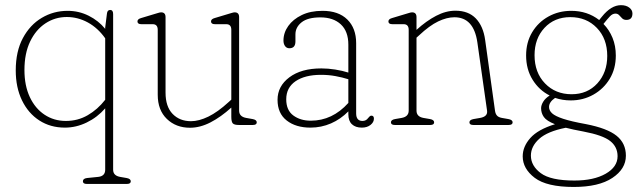

<svg xmlns="http://www.w3.org/2000/svg" viewBox="-20 -496 2536 762"><path d="M324.5 234Q309 234 309 223.5Q309 212.5 325.5 210.5L370 206Q397.5 203 397.5 177.5V-66Q366 -30 324 -9.8Q282 10.5 237.5 10.5Q180 10.5 136 -18Q92 -46.5 67.2 -97.8Q42.5 -149 42.5 -216.5Q42.5 -292 70.8 -344.8Q99 -397.5 145.8 -425.2Q192.5 -453 248.5 -453Q293 -453 332 -433.5Q371 -414 397.5 -381.5V-387L404.5 -442.5Q406 -456.5 417.5 -456.5Q429 -456.5 429 -440V177.5Q429 201 456.5 206L482.5 210.5Q499 213.5 499 223.5Q499 234 483.5 234ZM77 -218Q77 -156.5 98.2 -111Q119.5 -65.5 156.8 -40.8Q194 -16 241.5 -16Q289 -16 328.2 -38.8Q367.5 -61.5 397.5 -100V-344Q368.5 -385 328.8 -406.8Q289 -428.5 245 -428.5Q198.5 -428.5 160.2 -403.2Q122 -378 99.5 -331Q77 -284 77 -218Z M606 -120V-377.5Q606 -400 586 -400H541Q525.5 -400 525.5 -411Q525.5 -420.5 540.5 -424.5L592 -440Q601 -442.5 608 -444.8Q615 -447 619.5 -447Q637 -447 637 -428V-128.5Q637 -73 665 -44Q693 -15 738 -15Q769.5 -15 807 -33.2Q844.5 -51.5 887.5 -91L898 -100.5V-377.5Q898 -400 878 -400H833Q817.5 -400 817.5 -411Q817.5 -420.5 832.5 -424.5L884 -440Q893 -442.5 900 -444.8Q907 -447 911.5 -447Q929 -447 929 -428V-57Q929 -33 957 -28L982.5 -23.5Q999 -20.5 999 -10.5Q999 0 983.5 0H928Q910 0 904 -6.2Q898 -12.5 898 -32.5V-69Q856.5 -31.5 815.2 -10.2Q774 11 734 11Q678.5 11 642.2 -24Q606 -59 606 -120Z M1081.5 -100Q1081.5 -154 1128.5 -189.2Q1175.5 -224.5 1255.5 -224.5Q1282 -224.5 1310.5 -220Q1339 -215.5 1362.5 -208V-318.5Q1362.5 -371.5 1332.8 -399.2Q1303 -427 1251.5 -427Q1201.5 -427 1177 -407.5Q1152.5 -388 1152.5 -359.5V-331.5Q1152.5 -304.5 1128.5 -304.5Q1117.5 -304.5 1111.2 -313.2Q1105 -322 1105 -335Q1105 -366 1124 -392.8Q1143 -419.5 1177.5 -436.2Q1212 -453 1260 -453Q1323.5 -453 1358.5 -418.5Q1393.5 -384 1393.5 -324.5V-46Q1393.5 -16 1418.5 -16Q1433 -16 1441 -27.5Q1444 -31 1447 -34Q1450 -37 1454 -37Q1464 -37 1464 -25Q1464 -11 1450.5 -0.2Q1437 10.5 1416 10.5Q1391 10.5 1376.8 -2.8Q1362.5 -16 1362.5 -43V-54Q1332 -23 1293.5 -6.2Q1255 10.5 1212 10.5Q1154 10.5 1117.8 -17.8Q1081.5 -46 1081.5 -100ZM1116 -102Q1116 -58.5 1144 -37.8Q1172 -17 1213.5 -17Q1299 -17 1362.5 -87.5V-181.5Q1338.5 -189 1311.2 -194Q1284 -199 1254 -199Q1190.5 -199 1153.2 -173.8Q1116 -148.5 1116 -102Z M1633 -428V-377.5Q1672 -413 1710.8 -433.2Q1749.5 -453.5 1787.5 -453.5Q1839 -453.5 1868.5 -422.8Q1898 -392 1905.5 -337L1944.5 -57Q1946 -45 1952 -37.8Q1958 -30.5 1972 -28L1997.5 -23.5Q2014.5 -20.5 2014.5 -10.5Q2014.5 0 1998.5 0H1858.5Q1843 0 1843 -10.5Q1843 -20.5 1859.5 -23.5L1885.5 -28Q1916.5 -33.5 1913 -57L1874.5 -328Q1860 -427.5 1783.5 -427.5Q1753.5 -427.5 1719 -411Q1684.5 -394.5 1643 -355.5L1633 -346.5V-57Q1633 -33 1660.5 -28L1686.5 -23.5Q1703 -20.5 1703 -10.5Q1703 0 1687.5 0H1547Q1531.5 0 1531.5 -10.5Q1531.5 -20.5 1548 -23.5L1574 -28Q1602 -33 1602 -57V-377.5Q1602 -400 1582 -400H1537Q1521.5 -400 1521.5 -411Q1521.5 -420.5 1536.5 -424.5L1588 -440Q1597 -442.5 1604 -444.8Q1611 -447 1615.5 -447Q1633 -447 1633 -428Z M2305 -3.5Q2390 13 2427 42.8Q2464 72.5 2464 122Q2464 174.5 2410.2 210.2Q2356.5 246 2257 246Q2150 246 2102.2 209.8Q2054.5 173.5 2054.5 124.5Q2054.5 86 2084.5 52Q2114.5 18 2182.5 -3Q2149.5 -16 2138.5 -31.5Q2127.5 -47 2127.5 -66.5Q2127.5 -78.5 2135.8 -92.2Q2144 -106 2161.5 -117Q2119.5 -138 2093.8 -179.5Q2068 -221 2068 -276Q2068 -328 2092 -368Q2116 -408 2156.8 -430.5Q2197.5 -453 2247 -453Q2311 -453 2358 -416.5L2369 -430Q2405.5 -475.5 2444.5 -475.5Q2464.5 -475.5 2477.2 -466Q2490 -456.5 2490 -442.5Q2490 -417 2466 -417Q2455.5 -417 2449.2 -423.2Q2443 -429.5 2437.2 -435.8Q2431.5 -442 2422.5 -442Q2411 -442 2401 -431.5Q2391 -421 2375 -401Q2398 -377.5 2411 -345.8Q2424 -314 2424 -275.5Q2424 -223.5 2400 -183.5Q2376 -143.5 2335.2 -120.5Q2294.5 -97.5 2245 -97.5Q2212.5 -97.5 2183 -107.5Q2159 -91 2159 -71.5Q2159 -57.5 2171.2 -46.2Q2183.5 -35 2215.2 -24.5Q2247 -14 2305 -3.5ZM2243.5 -428Q2180.5 -428 2141 -385.5Q2101.5 -343 2101.5 -277Q2101.5 -208 2143 -165Q2184.5 -122 2248.5 -122Q2311.5 -122 2350.8 -165.2Q2390 -208.5 2390 -274Q2390 -342.5 2348.8 -385.2Q2307.5 -428 2243.5 -428ZM2087 121.5Q2087 162 2126.2 191.2Q2165.5 220.5 2259.5 220.5Q2336.5 220.5 2383.8 193.5Q2431 166.5 2431 124Q2431 87 2401.8 63.8Q2372.5 40.5 2295.5 26Q2254.5 18.5 2225.5 11Q2152.5 25.5 2119.8 55.2Q2087 85 2087 121.5Z"/></svg>

Font: Fraunces 72pt SuperSoft Thin
Style: Regular
Weight: 100
Version: Version 1.000;[b76b70a41]